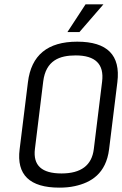

<svg xmlns="http://www.w3.org/2000/svg" viewBox="-20 -850 560 880"><path d="M518 -474C533 -597 472 -659 334 -659C198 -659 123 -597 108 -473L70 -166C55 -49 116 10 252 10C277 10 301 8 323 3C397 -13 466 -54 480 -166ZM327 -596C417 -596 458 -556 448 -476L410 -167C401 -92 351 -55 262 -55C171 -55 131 -92 140 -167L178 -476C190 -574 254 -596 327 -596ZM454 -830H372L289 -703H344Z"/></svg>

Font: Gamestation Condensed
Style: Italic
Weight: 400
Width: 3
Designer: Jonas Hecksher
Foundry: Jonas Hecksher, Playtypeª, e-types AS
Version: Version 1.003